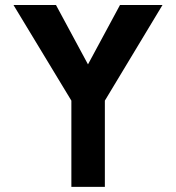

<svg xmlns="http://www.w3.org/2000/svg" viewBox="-20 -730 687 750"><path d="M32.7 -710.4 258.8 -336.9V0H389.6V-336.9L614.7 -710.4H448.7L323.7 -478.5L198.7 -710.4Z"/></svg>

Font: Tuffy
Style: Bold
Weight: 700
Designer: Thatcher Ulrich, Karoly Barta, Michael Everson
Version: Version 001.270